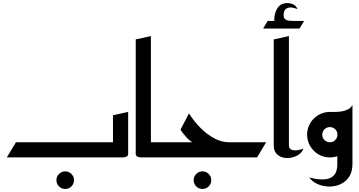

<svg xmlns="http://www.w3.org/2000/svg" viewBox="-20 -1038 2369 1266"><path d="M410 208Q386 208 369 191Q352 174 352 150Q352 126 369 109Q386 92 410 92Q434 92 451 109Q468 126 468 150Q468 174 451 191Q434 208 410 208Z M25 0 85 -100H725V0ZM605 0V-100H725V-278L825 -300V-23Q825 -11 815 -6Q805 -1 795 -0.5Q785 0 785 0Z M915 0Q915 0 905 -0.5Q895 -1 885 -6Q875 -11 875 -23V-778L975 -800V-100H1095V0Z M1315 208Q1291 208 1274 191Q1257 174 1257 150Q1257 126 1274 109Q1291 92 1315 92Q1339 92 1356 109Q1373 126 1373 150Q1373 174 1356 191Q1339 208 1315 208Z M1055 0V-100H1248Q1227 -112 1204.5 -138Q1182 -164 1170 -183L1226 -290Q1261 -235 1304.5 -192Q1348 -149 1395.5 -124.5Q1443 -100 1491 -100H1735L1675 0Z M1788 -859V-892Q1788 -911 1789 -922.5Q1790 -934 1794 -949Q1802 -979 1821 -998.5Q1840 -1018 1879 -1018Q1893 -1018 1912.5 -1009.5Q1932 -1001 1942 -978Q1936 -981 1916 -986Q1896 -991 1882 -987Q1866 -983 1859 -972.5Q1852 -962 1851 -952.5Q1850 -943 1850 -939Q1850 -919 1860.5 -911Q1871 -903 1885.5 -901.5Q1900 -900 1912 -900H1938L1939 -859ZM1715 -850 1745 -900H1985L1955 -850Z M1980 -58Q1974 -36 1952.5 -20.5Q1931 -5 1902.5 1Q1874 7 1847.5 1Q1821 -5 1803 -24.5Q1785 -44 1785 -80V-778L1885 -800V-80Q1885 -62 1896 -54.5Q1907 -47 1923 -46.5Q1939 -46 1955 -50Q1971 -54 1980 -58Z M2019 132Q2076 147 2112.5 145Q2149 143 2169 129Q2189 115 2196.5 94Q2204 73 2204 52V-128L2304 -150V42Q2304 95 2281.5 128.5Q2259 162 2223 177.5Q2187 193 2147.5 192Q2108 191 2073.5 175.5Q2039 160 2019 132ZM2304 -150 2155 -300Q2168 -300 2189 -300Q2210 -300 2232.5 -303.5Q2255 -307 2274.5 -317Q2294 -327 2304 -346ZM2155 0Q2114 0 2080 -20Q2046 -40 2025.5 -74.5Q2005 -109 2005 -150Q2005 -192 2025.5 -226Q2046 -260 2080 -280Q2114 -300 2155 -300Q2196 -300 2230 -280Q2264 -260 2284 -226Q2304 -192 2304 -150Q2304 -109 2284 -74.5Q2264 -40 2230 -20Q2196 0 2155 0ZM2155 -100Q2176 -100 2190.5 -114.5Q2205 -129 2205 -150Q2205 -171 2190.5 -185.5Q2176 -200 2155 -200Q2134 -200 2119.5 -185.5Q2105 -171 2105 -150Q2105 -129 2119.5 -114.5Q2134 -100 2155 -100Z"/></svg>

Font: Reem Kufi Fun
Style: Regular
Weight: 400
Designer: Khaled Hosny
Version: Version 1.005